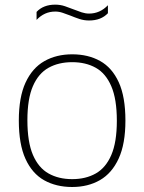

<svg xmlns="http://www.w3.org/2000/svg" viewBox="-20 -776 606 806"><path d="M283 9Q216 9 165.5 -19.2Q115 -47.5 87 -109Q59 -170.5 59 -270Q59 -368 87.2 -429.2Q115.5 -490.5 166 -519.2Q216.5 -548 283 -548Q350 -548 400.2 -520Q450.5 -492 478.5 -430.8Q506.5 -369.5 506.5 -270Q506.5 -172 478.2 -110.5Q450 -49 399.8 -20Q349.5 9 283 9ZM283 -24Q340 -24 382 -47.8Q424 -71.5 447.2 -125.2Q470.5 -179 470.5 -269Q470.5 -360 447.2 -414Q424 -468 382 -491.5Q340 -515 283 -515Q226 -515 183.8 -491.5Q141.5 -468 118.2 -414.5Q95 -361 95 -271.5Q95 -180 118.2 -125.8Q141.5 -71.5 183.8 -47.8Q226 -24 283 -24ZM354 -690Q332.5 -690 313 -696.5Q293.5 -703 275.5 -710.5Q259 -717 243.2 -722.2Q227.5 -727.5 212 -727.5Q166.5 -727.5 133.5 -692.5V-726Q162 -756.5 212 -756.5Q233.5 -756.5 253 -749.8Q272.5 -743 290.5 -736Q307 -729.5 322.8 -724.2Q338.5 -719 354 -719Q399.5 -719 433 -754V-720.5Q404 -690 354 -690Z"/></svg>

Font: Encode Sans Semi Expanded Thin
Style: Regular
Weight: 100
Width: 6
Designer: Multiple Designers
Foundry: Impallari Type
Version: Version 3.000; ttfautohint (v1.8.3) -l 8 -r 50 -G 200 -x 14 